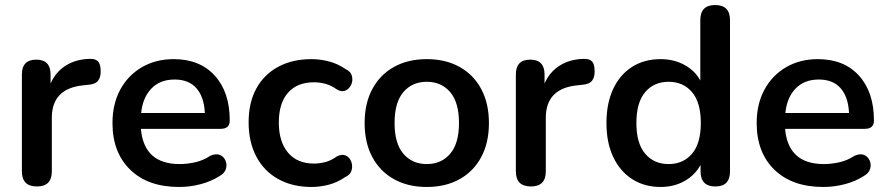

<svg xmlns="http://www.w3.org/2000/svg" viewBox="-20 -733 3528 763"><path d="M127 8Q67 8 67 -52V-437Q67 -496 124 -496Q181 -496 181 -437V-401Q201 -447 241.5 -472.5Q282 -498 337 -499Q358 -500 369 -489.5Q380 -479 380 -451Q381 -427 370 -412.5Q359 -398 330 -396L312 -394Q186 -382 186 -265V-52Q186 8 127 8Z M692 10Q568 10 497.5 -58.5Q427 -127 427 -244Q427 -320 458 -377Q489 -434 544 -466Q599 -498 670 -498Q774 -498 833.5 -432.5Q893 -367 893 -254Q893 -221 857 -221H540Q552 -81 694 -81Q723 -81 755 -88Q787 -95 816 -114Q839 -124 854.5 -117Q870 -110 876.5 -94Q883 -78 877.5 -61Q872 -44 852 -33Q819 -12 777 -1Q735 10 692 10ZM541 -284H794Q791 -348 760.5 -382.5Q730 -417 674 -417Q616 -417 581.5 -381Q547 -345 541 -284Z M1218 10Q1142 10 1085.5 -21.5Q1029 -53 998.5 -111Q968 -169 968 -247Q968 -325 998.5 -381Q1029 -437 1085.5 -467.5Q1142 -498 1218 -498Q1252 -498 1287 -489Q1322 -480 1354 -458Q1374 -449 1378.5 -431Q1383 -413 1376 -397Q1369 -381 1353.5 -373.5Q1338 -366 1318 -378Q1296 -394 1273 -400Q1250 -406 1228 -406Q1161 -406 1124.5 -364.5Q1088 -323 1088 -246Q1088 -170 1124.5 -126.5Q1161 -83 1228 -83Q1250 -83 1273 -89Q1296 -95 1318 -111Q1339 -122 1354 -115Q1369 -108 1375.5 -91.5Q1382 -75 1377.5 -57Q1373 -39 1353 -30Q1321 -8 1286.5 1Q1252 10 1218 10Z M1676 10Q1601 10 1545.5 -21Q1490 -52 1459.5 -109Q1429 -166 1429 -244Q1429 -322 1459.5 -379Q1490 -436 1545.5 -467Q1601 -498 1676 -498Q1751 -498 1806.5 -467Q1862 -436 1892.5 -379Q1923 -322 1923 -244Q1923 -166 1892.5 -109Q1862 -52 1806.5 -21Q1751 10 1676 10ZM1676 -81Q1734 -81 1769 -122Q1804 -163 1804 -244Q1804 -326 1769 -367Q1734 -408 1676 -408Q1618 -408 1583 -367Q1548 -326 1548 -244Q1548 -163 1583 -122Q1618 -81 1676 -81Z M2090 8Q2030 8 2030 -52V-437Q2030 -496 2087 -496Q2144 -496 2144 -437V-401Q2164 -447 2204.5 -472.5Q2245 -498 2300 -499Q2321 -500 2332 -489.5Q2343 -479 2343 -451Q2344 -427 2333 -412.5Q2322 -398 2293 -396L2275 -394Q2149 -382 2149 -265V-52Q2149 8 2090 8Z M2637 -81Q2695 -81 2730 -122Q2765 -163 2765 -244Q2765 -326 2730 -367Q2695 -408 2637 -408Q2579 -408 2544 -367Q2509 -326 2509 -244Q2509 -163 2544 -122Q2579 -81 2637 -81ZM2605 10Q2541 10 2492.5 -21Q2444 -52 2417 -109Q2390 -166 2390 -244Q2390 -322 2416.5 -379Q2443 -436 2491.5 -467Q2540 -498 2605 -498Q2658 -498 2700 -475Q2742 -452 2763 -413V-653Q2763 -713 2822 -713Q2881 -713 2881 -653V-52Q2881 8 2823 8Q2764 8 2764 -52V-78Q2743 -38 2701 -14Q2659 10 2605 10Z M3252 10Q3128 10 3057.5 -58.5Q2987 -127 2987 -244Q2987 -320 3018 -377Q3049 -434 3104 -466Q3159 -498 3230 -498Q3334 -498 3393.5 -432.5Q3453 -367 3453 -254Q3453 -221 3417 -221H3100Q3112 -81 3254 -81Q3283 -81 3315 -88Q3347 -95 3376 -114Q3399 -124 3414.5 -117Q3430 -110 3436.5 -94Q3443 -78 3437.5 -61Q3432 -44 3412 -33Q3379 -12 3337 -1Q3295 10 3252 10ZM3101 -284H3354Q3351 -348 3320.5 -382.5Q3290 -417 3234 -417Q3176 -417 3141.5 -381Q3107 -345 3101 -284Z"/></svg>

Font: Chiron GoRound TC M
Style: Regular
Weight: 500
Designer: Ryoko NISHIZUKA 西塚涼子 (kana, bopomofo & ideographs); Paul D. Hunt (Latin, Greek & Cyrillic); Sandoll Communications 산돌커뮤니
Foundry: Adobe
Version: Version 1.000;hotconv 1.1.1;makeotfexe 2.6.0